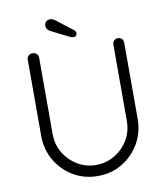

<svg xmlns="http://www.w3.org/2000/svg" viewBox="-93 -941 900 1029"><g transform="rotate(-10 356.5 -427.0)"><path d="M589 -700Q603 -700 611 -691.5Q619 -683 619 -670V-256Q619 -182 584 -122Q549 -62 490 -26.5Q431 9 357 9Q283 9 223.5 -26.5Q164 -62 129 -122Q94 -182 94 -256V-670Q94 -683 102.5 -691.5Q111 -700 126 -700Q138 -700 147 -691.5Q156 -683 156 -670V-256Q156 -198 183.5 -152Q211 -106 257 -78.5Q303 -51 357 -51Q413 -51 459 -78.5Q505 -106 532.5 -152Q560 -198 560 -256V-670Q560 -683 568 -691.5Q576 -700 589 -700ZM357 -747Q351 -747 346 -749Q341 -751 335 -753L238 -802Q218 -813 218 -833Q218 -846 226.5 -854.5Q235 -863 248 -863Q257 -863 264.5 -859.5Q272 -856 277 -852L366 -783Q371 -779 373.5 -774.5Q376 -770 376 -765Q376 -758 371.5 -752.5Q367 -747 357 -747Z"/></g></svg>

Font: zvoove
Style: Regular
Weight: 400
Designer: Vernon Adams (Nunito) & Andrew Paglinawan (Quicksand)
Foundry: zvoove
Version: Version 3.006